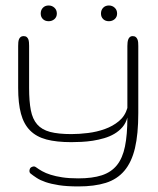

<svg xmlns="http://www.w3.org/2000/svg" viewBox="-20 -503 563 686"><path d="M259.8 134.3Q310.1 134.3 343.8 123.3Q377.4 112.3 397.7 87.2Q418 62 426.5 20.3Q435.1 -21.5 435.1 -83Q429.7 -63 417.5 -48.8Q405.3 -34.7 388.7 -24.9Q372.1 -15.1 352.1 -9.3Q332 -3.4 311.5 -0.2Q291 2.9 271.2 3.9Q251.5 4.9 234.9 4.9Q182.1 4.9 146 -4.6Q109.9 -14.2 87.4 -36.9Q64.9 -59.6 54.9 -96.7Q44.9 -133.8 44.9 -189V-338.9Q44.9 -345.2 45.4 -351.6Q45.9 -357.9 47.9 -362.8Q49.8 -367.7 53.7 -370.8Q57.6 -374 64 -374Q71.3 -374 75.2 -370.8Q79.1 -367.7 81.1 -362.8Q83 -357.9 83.5 -351.6Q84 -345.2 84 -338.9V-189Q84 -141.1 90.1 -109.4Q96.2 -77.6 112.8 -58.6Q129.4 -39.6 158.9 -31.7Q188.5 -23.9 234.9 -23.9Q262.7 -23.9 294.4 -27.8Q326.2 -31.7 354.7 -42Q383.3 -52.2 405 -70.3Q426.8 -88.4 435.1 -117.2V-338.9Q435.1 -345.2 435.8 -351.6Q436.5 -357.9 438.5 -362.8Q440.4 -367.7 444.1 -370.8Q447.8 -374 453.6 -374Q460.9 -374 464.8 -370.8Q468.8 -367.7 470.9 -362.8Q473.1 -357.9 473.6 -351.6Q474.1 -345.2 474.1 -338.9V-99.1Q474.1 -23.9 462.2 26.4Q450.2 76.7 424.3 107.2Q398.4 137.7 357.9 150.4Q317.4 163.1 259.8 163.1Q218.8 163.1 190.7 158.7Q162.6 154.3 143.3 147.7Q124 141.1 111.3 132.8Q98.6 124.5 89.4 117.2Q86.9 115.2 85.9 112.3Q85 109.4 85.2 106.4Q85.4 103.5 86.4 101.1Q87.4 98.6 88.4 97.2Q90.8 94.2 96.9 92.3Q103 90.3 108.9 94.7Q118.2 101.6 130.6 108.6Q143.1 115.7 160.9 121.3Q178.7 127 202.6 130.6Q226.6 134.3 259.8 134.3ZM125.5 -454.6Q125.5 -467.3 133.3 -475.3Q141.1 -483.4 153.8 -483.4Q166 -483.4 174.6 -475.3Q183.1 -467.3 183.1 -454.6Q183.1 -442.4 174.6 -434.8Q166 -427.2 153.8 -427.2Q141.1 -427.2 133.3 -434.8Q125.5 -442.4 125.5 -454.6ZM340.8 -454.6Q340.8 -467.3 348.6 -475.3Q356.4 -483.4 369.1 -483.4Q381.3 -483.4 389.9 -475.3Q398.4 -467.3 398.4 -454.6Q398.4 -442.4 389.9 -434.8Q381.3 -427.2 369.1 -427.2Q356.4 -427.2 348.6 -434.8Q340.8 -442.4 340.8 -454.6Z"/></svg>

Font: Gruppo
Style: Regular
Weight: 400
Foundry: Vernon Adams
Version: Version 1.000